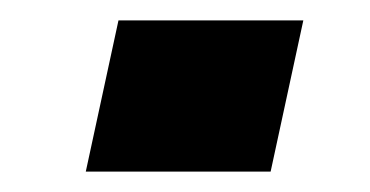

<svg xmlns="http://www.w3.org/2000/svg" viewBox="-20 -395 362 188"><path d="M64 -227 96 -375H277L245 -227Z"/></svg>

Font: Saira Thin Expanded
Style: Bold Italic
Weight: 700
Width: 7
Italic angle: -12°
Version: Version 1.101